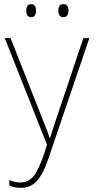

<svg xmlns="http://www.w3.org/2000/svg" viewBox="-20 -898 457 928"><path d="M286 -815Q311 -815 311 -847Q311 -878 286 -878Q262 -878 262 -847Q262 -815 286 -815ZM131 -815Q154 -815 154 -846Q154 -878 131 -878Q107 -878 107 -846Q107 -815 131 -815ZM383 -714 241 -291Q236 -276 231.5 -261.5Q227 -247 222 -231H220Q213 -253 208 -265.5Q203 -278 198 -291L31 -714H3L207 -199Q182 -112 154.5 -64Q127 -16 79 -16Q51 -16 25 -28V-2Q49 10 81 10Q133 10 165 -31Q197 -72 227 -170L412 -714Z"/></svg>

Font: Noto Sans Display SemiCondensed Thin
Style: Regular
Weight: 250
Width: 4
Designer: Monotype Design team
Foundry: Monotype Imaging Inc.
Version: 1.000